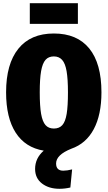

<svg xmlns="http://www.w3.org/2000/svg" viewBox="-20 -925 672 1198"><path d="M466 -905V-776H166V-905ZM330 95Q330 140 375 140Q398 140 430 132L419 245Q385 253 351 253Q285 253 242 220Q199 187 199 129Q199 62 253 15Q138 -4 78 -97Q18 -190 18 -349Q18 -526 94.5 -621Q171 -716 316 -716Q461 -716 537 -622.5Q613 -529 613 -349Q613 -209 565 -119Q517 -29 425 3Q330 41 330 95ZM228 -349Q228 -263 236.5 -214.5Q245 -166 264 -144.5Q283 -123 316 -123Q350 -123 369 -144.5Q388 -166 396 -214.5Q404 -263 404 -349Q404 -432 395.5 -481Q387 -530 367.5 -551.5Q348 -573 316 -573Q283 -573 264 -551.5Q245 -530 236.5 -481.5Q228 -433 228 -349Z"/></svg>

Font: Fira Sans Condensed Black
Style: Regular
Weight: 900
Width: 3
Designer: Carrois Corporate & Edenspiekermann AG
Foundry: Carrois Corporate GbR & Edenspiekermann AG
Version: Version 4.203